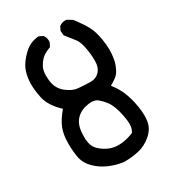

<svg xmlns="http://www.w3.org/2000/svg" viewBox="-186 -863 872 971"><g transform="rotate(-30 250.0 -377.5)"><path d="M249.5 7.3Q205.6 1.5 166.5 -15.6Q127.4 -32.7 97.4 -61.8Q67.4 -90.8 59.3 -126.7Q51.3 -162.6 51.3 -214.6Q51.3 -266.6 65.9 -302.7Q80.6 -338.9 115.7 -380.4Q59.1 -432.6 47.4 -487.8Q38.1 -532.2 38.1 -566.9Q38.1 -575.2 38.6 -583.5Q41.5 -623.5 54.2 -653.3Q67.9 -684.6 104 -720Q140.1 -755.4 190.9 -759.3H192.4L214.4 -748.5L215.3 -747.6Q226.6 -732.4 226.6 -712.9Q226.6 -710 226.1 -705.6L214.8 -683.1Q177.7 -669.9 159.7 -651.4Q147 -638.7 136 -618.9Q125 -599.1 125 -567.4Q125 -555.2 126.5 -541Q131.8 -491.2 166.5 -463.1Q201.2 -435.1 233.2 -432.1Q265.1 -429.2 301.8 -428.2Q303.2 -428.2 304.7 -428.2Q337.4 -428.2 357.4 -450Q377.4 -471.7 377.4 -510.7Q377.4 -530.8 375 -552.7Q372.6 -574.7 368.7 -592.8Q361.3 -627.4 349.4 -643.6Q337.4 -659.7 304.2 -701.2L302.2 -727.5L313 -749.5Q322.8 -756.8 331.5 -759.3Q340.3 -761.7 345.9 -761.7Q351.6 -761.7 356 -761.2L385.3 -744.1Q423.3 -694.3 439.5 -662.8Q455.6 -631.3 463.4 -584.5Q469.2 -550.3 469.2 -521Q469.2 -509.8 468.3 -499.5Q465.3 -461.9 456.3 -437.7Q447.3 -413.6 436 -398.4Q425.3 -383.3 384.3 -359.9Q411.1 -326.2 425.8 -291Q441.9 -253.4 450.7 -202.6Q456.1 -171.9 456.1 -145.5Q456.1 -127.9 453.6 -111.8Q447.3 -71.3 411.9 -41Q376.5 -10.7 335.4 -1.7Q294.4 7.3 250 7.3ZM369.6 -147.9Q369.6 -166 362.8 -199.7Q351.1 -260.3 326.7 -292Q313.5 -309.6 293.5 -326.7Q279.8 -337.9 256.3 -337.9Q237.3 -337.9 215.3 -331.5Q176.8 -319.8 156.2 -288.6Q150.4 -279.8 146.5 -269.5Q137.2 -245.6 137.2 -203.6Q137.2 -199.7 137.2 -195.8Q138.2 -149.9 162.1 -126.5Q186.5 -102.1 217.8 -89.8Q241.7 -80.6 269 -80.6Q277.3 -80.6 286.1 -81.5Q323.2 -85.4 356.9 -100.1Q369.6 -119.1 369.6 -147.9Z"/></g></svg>

Font: Bakudai
Style: Medium
Weight: 500
Version: Version 1.48